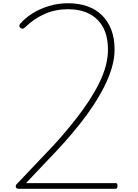

<svg xmlns="http://www.w3.org/2000/svg" viewBox="-20 -1168 854 1188"><path d="M94 0Q86 0 81.5 -4.5Q77 -9 77.5 -15Q78 -21 80 -25L265 -220Q315 -271 362.5 -326Q410 -381 452.5 -435.5Q495 -490 531 -545Q567 -600 593.5 -653.5Q620 -707 634 -759Q648 -811 648 -859Q648 -943 618 -998.5Q588 -1054 532.5 -1082.5Q477 -1111 402 -1111Q323 -1111 257 -1082Q191 -1053 134 -998Q128 -992 121 -990.5Q114 -989 106 -996Q98 -1003 99.5 -1009.5Q101 -1016 105 -1021Q136 -1057 181.5 -1085.5Q227 -1114 283.5 -1131Q340 -1148 401 -1148Q465 -1148 518 -1130Q571 -1112 609 -1075.5Q647 -1039 668 -985.5Q689 -932 689 -862Q689 -808 672.5 -751Q656 -694 626.5 -635Q597 -576 558 -516.5Q519 -457 473 -399.5Q427 -342 378.5 -287.5Q330 -233 281 -183L141 -35H696Q701 -35 704 -31.5Q707 -28 707 -19Q707 -9 704 -4.5Q701 0 696 0Z"/></svg>

Font: Playwrite CL Thin
Style: Regular
Weight: 100
Designer: Veronika Burian, José Scaglione
Foundry: TypeTogether
Version: Version 1.002